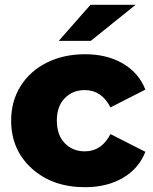

<svg xmlns="http://www.w3.org/2000/svg" viewBox="-20 -779 643 808"><path d="M337.9 8.8Q201.2 8.8 114 -69.8Q26.9 -148.4 26.9 -272Q26.9 -352.5 66.4 -416.3Q106 -480 177 -515.4Q248 -550.8 337.9 -550.8Q430.2 -550.8 497.1 -511.7Q564 -472.7 591.8 -401.9L444.8 -327.1Q407.7 -399.9 336.9 -399.9Q285.6 -399.9 252.4 -365.7Q219.2 -331.5 219.2 -272Q219.2 -210.9 252.4 -176.5Q285.6 -142.1 336.9 -142.1Q407.7 -142.1 444.8 -214.8L591.8 -140.1Q564 -69.3 497.1 -30.3Q430.2 8.8 337.9 8.8ZM227.1 -606.9 360.8 -758.8H550.8L361.8 -606.9Z"/></svg>

Font: Montserrat ExtraBold
Style: Regular
Weight: 800
Designer: Julieta Ulanovsky
Foundry: Julieta Ulanovsky
Version: Version 9.000